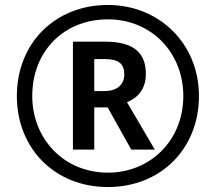

<svg xmlns="http://www.w3.org/2000/svg" viewBox="-20 -744 871 774"><path d="M415 10C628 10 782 -144 782 -357C782 -570 620 -724 415 -724C202 -724 48 -570 48 -357C48 -144 202 10 415 10ZM415 -48C237 -48 110 -185 110 -357C110 -537 237 -666 415 -666C593 -666 719 -529 719 -357C719 -177 585 -48 415 -48ZM274 -141H360V-311H414L509 -141H604L492 -332C532 -348 568 -382 568 -446C568 -532 518 -576 404 -576H274ZM402 -377H360V-506H401C456 -506 481 -489 481 -444C481 -403 452 -377 402 -377Z"/></svg>

Font: Noto Sans Lao UI Med
Style: Regular
Weight: 500
Designer: Monotype Design Team
Foundry: Monotype Imaging Inc.
Version: Version 2.000